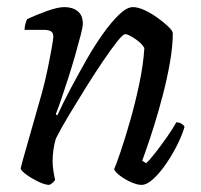

<svg xmlns="http://www.w3.org/2000/svg" viewBox="-20 -520 564 540"><path d="M119 0Q107 0 89 -8.5Q71 -17 55.5 -28Q40 -39 38 -46Q41 -59 50 -90.5Q59 -122 71.5 -166Q84 -210 98 -259Q107 -292 114 -326Q121 -360 125.5 -385.5Q130 -411 130 -417Q130 -427 124 -431.5Q118 -436 103 -436H49Q49 -444 51.5 -453Q54 -462 56 -466Q79 -477 110.5 -488.5Q142 -500 161 -500Q184 -500 198.5 -488.5Q213 -477 213 -453Q213 -445 207 -421.5Q201 -398 192 -366.5Q183 -335 172.5 -302Q162 -269 152.5 -241.5Q143 -214 137 -199L141 -195Q157 -230 178.5 -270.5Q200 -311 223 -351.5Q246 -392 270 -425.5Q294 -459 315.5 -479.5Q337 -500 354 -500Q368 -500 386.5 -491.5Q405 -483 423 -470Q441 -457 453 -445.5Q465 -434 466 -427Q466 -390 458 -344.5Q450 -299 438 -253Q426 -207 413.5 -167Q401 -127 391.5 -100.5Q382 -74 380 -68L391 -61Q401 -70 417 -90.5Q433 -111 449.5 -134.5Q466 -158 476 -176Q484 -176 490.5 -172Q497 -168 499 -163Q493 -142 479.5 -114.5Q466 -87 448 -60.5Q430 -34 411.5 -17Q393 0 378 0Q366 0 349 -7.5Q332 -15 318 -25.5Q304 -36 301 -44Q306 -55 318.5 -91.5Q331 -128 345.5 -178.5Q360 -229 371.5 -283Q383 -337 386 -385Q378 -399 359 -411.5Q340 -424 332 -424Q326 -424 309 -402.5Q292 -381 269 -347Q246 -313 221 -273Q196 -233 173.5 -195.5Q151 -158 137 -130Q128 -99 128 -67Q128 -54 130 -40.5Q132 -27 135 -14Q133 -11 129 -7Q125 -3 119 0Z"/></svg>

Font: Texturina 72pt 72pt Regular
Style: Italic
Weight: 400
Italic angle: -11°
Designer: Guillermo Torres Carreño
Foundry: Omnibus-Type
Version: Version 1.002; ttfautohint (v1.8.3)